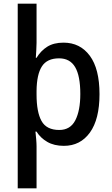

<svg xmlns="http://www.w3.org/2000/svg" viewBox="-20 -780 606 1040"><path d="M519 -270Q519 -134 467 -62Q415 10 326 10Q273 10 236 -11.5Q199 -33 178 -67H172Q174 -50 176 -26.5Q178 -3 178 13V240H76V-760H178V-548Q178 -530 176.5 -507Q175 -484 174 -467H178Q201 -505 236 -527Q271 -549 324 -549Q414 -549 466.5 -478Q519 -407 519 -270ZM415 -271Q415 -369 387 -416.5Q359 -464 300 -464Q235 -464 207 -420.5Q179 -377 178 -288V-268Q178 -173 205 -124.5Q232 -76 301 -76Q361 -76 388 -128.5Q415 -181 415 -271Z"/></svg>

Font: Noto Sans Telugu SemiCondensed Medium
Style: Regular
Weight: 500
Width: 4
Designer: Jelle Bosma - Monotype Design Team
Foundry: Monotype Imaging Inc.
Version: Version 2.005; ttfautohint (v1.8.4.7-5d5b)